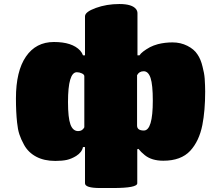

<svg xmlns="http://www.w3.org/2000/svg" viewBox="-20 -800 1051 965"><path d="M675.8 -51.8 669.9 -49.8V121.1Q669.9 145 547.9 145H482.9Q407.2 145 407.2 121.1V-61H397Q392.1 -34.7 362.8 -16.1Q338.9 -1.5 315.7 3.7Q292.5 8.8 257.8 8.8Q201.7 8.8 161.9 -12.5Q122.1 -33.7 101.1 -71.8Q85.4 -100.1 77.4 -124.8Q69.3 -149.4 65.9 -184.1Q60.1 -236.8 60.1 -305.2Q60.1 -442.4 110.4 -515.6Q160.6 -588.9 251 -588.9Q342.8 -588.9 382.8 -545.9Q393.1 -534.2 397 -522H407.2V-717.8Q407.2 -740.2 460.9 -759.8Q515.6 -779.8 580.1 -779.8Q644 -779.8 664.1 -753.9Q670.9 -744.1 670.9 -733.9V-522H681.2Q692.4 -540 733.9 -563Q751 -571.8 773.9 -578.1Q808.6 -586.9 847.2 -586.9Q887.7 -586.9 921.6 -569.8Q955.6 -552.7 972.2 -526.9Q989.3 -502.4 998 -464.8Q1006.8 -432.1 1008.8 -404.8Q1011.2 -367.2 1011.2 -339.8Q1011.2 -244.1 997.1 -171.9Q981 -90.8 936 -42Q889.6 7.8 800.8 7.8Q742.7 7.8 708 -20Q688.5 -35.6 675.8 -51.8ZM373 -141.1Q394 -141.1 403.8 -160.2V-417Q403.8 -425.3 391.4 -431.2Q378.9 -437 366.2 -437Q321.8 -437 321.8 -287.1Q321.8 -208 334 -174.6Q346.2 -141.1 373 -141.1ZM668.9 -421.9V-168.9Q668.9 -144 703.1 -144Q748 -144 748 -293.9Q748 -374 736.8 -408Q725.6 -441.9 702.1 -441.9Q679.2 -441.9 668.9 -421.9Z"/></svg>

Font: GGS TheRock Black
Style: Regular
Weight: 900
Designer: Rodrigo Fuenzalida (2012); Goodgame Studios (2014)
Foundry: Rodrigo Fuenzalida,2012;  GGS,2014
Version: Version 1.002 | FøM Mod